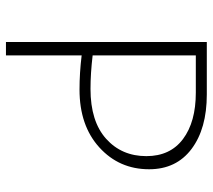

<svg xmlns="http://www.w3.org/2000/svg" viewBox="-54 -644 698 629"><g transform="rotate(90 294.5 -329.0)"><path d="M289 -658Q401 -658 467.5 -608Q534 -558 534 -469Q534 -371 462.5 -306Q391 -241 273 -241Q218 -241 161 -248V0H117V-658ZM271 -277Q377 -277 434 -328Q491 -379 491 -460Q491 -538 435 -580Q379 -622 283 -622H161V-284Q220 -277 271 -277Z"/></g></svg>

Font: EauTestSC Light
Style: Regular
Weight: 300
Designer: Christian Thalmann (Catharsis Fonts)
Version: Version 0.001;PS 000.001;hotconv 1.0.88;makeotf.lib2.5.64775